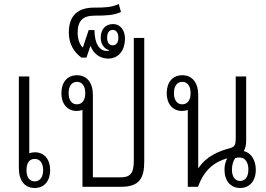

<svg xmlns="http://www.w3.org/2000/svg" viewBox="-20 -931 1328 957"><path d="M126 -550H74V-93C74 -31 103 6 153 6C201 6 230 -29 230 -84C230 -137 200 -172 154 -172C143 -172 134 -170 126 -167ZM153 -139C180 -139 195 -117 195 -83C195 -49 180 -27 153 -27C126 -27 112 -49 112 -83C112 -118 126 -139 153 -139Z M699 -742H647V-131C647 -66 629 -47 580 -47H443V-458C443 -519 413 -556 364 -556C315 -556 286 -521 286 -466C286 -413 316 -378 362 -378C373 -378 383 -380 391 -383V0H584C673 0 699 -41 699 -126ZM363 -411C337 -411 322 -433 322 -467C322 -501 337 -523 364 -523C390 -523 405 -501 405 -467C405 -432 390 -411 363 -411Z M519 -639C577 -639 603 -688 603 -738C603 -778 582 -811 543 -811C506 -811 482 -785 482 -743C482 -708 502 -686 527 -680C523 -678 517 -677 512 -677C478 -677 451 -710 451 -781H422L393 -694C377 -708 367 -736 367 -768C367 -827 393 -853 451 -853C511 -853 546 -855 583 -871L572 -911C535 -894 501 -893 449 -893C369 -893 323 -855 323 -768C323 -709 352 -668 386 -644H411L431 -703C444 -666 476 -639 519 -639ZM542 -705C523 -705 514 -720 514 -743C514 -766 523 -782 542 -782C560 -782 570 -766 570 -743C570 -720 560 -705 542 -705Z M1177 6C1224 6 1255 -29 1255 -85C1255 -131 1233 -169 1195 -178C1203 -191 1207 -209 1207 -227V-550H1155V-241C1155 -213 1151 -198 1125 -192C1072 -178 1009 -153 970 -94H968V-458C968 -519 938 -556 889 -556C840 -556 811 -521 811 -466C811 -413 841 -378 887 -378C898 -378 908 -380 916 -383V0H967C997 -83 1047 -124 1113 -142C1103 -125 1099 -105 1099 -85C1099 -29 1130 6 1177 6ZM888 -411C862 -411 847 -433 847 -467C847 -501 862 -523 889 -523C915 -523 930 -501 930 -467C930 -432 915 -411 888 -411ZM1177 -29C1150 -29 1136 -52 1136 -86C1136 -107 1142 -128 1152 -143C1158 -145 1165 -146 1174 -146C1204 -146 1218 -119 1218 -86C1218 -51 1203 -29 1177 -29Z"/></svg>

Font: Noto Sans Thai Looped Condensed Light
Style: Regular
Weight: 300
Width: 3
Designer: Sasikarn Vongin, Ben Mitchell
Foundry: The Fontpad Ltd
Version: Version 1.001